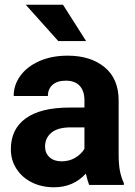

<svg xmlns="http://www.w3.org/2000/svg" viewBox="-20 -784 571 814"><path d="M89 -764H247L345 -610H227ZM259 -442Q223 -442 203 -424.5Q183 -407 183 -377H38Q38 -424 66.5 -463Q95 -502 147 -525Q199 -548 267 -548Q364 -548 423.5 -499Q483 -450 483 -358V-131Q483 -87 488.5 -59Q494 -31 505 -8V0H358Q352 -14 344 -48Q291 10 209 10Q157 10 115.5 -10.5Q74 -31 50 -68Q26 -105 26 -151Q26 -237 89.5 -282.5Q153 -328 275 -328H338V-359Q338 -398 318 -420Q298 -442 259 -442ZM338 -153V-244H280Q225 -244 198 -221.5Q171 -199 171 -162Q171 -135 190 -117.5Q209 -100 241 -100Q274 -100 299.5 -115.5Q325 -131 338 -153Z"/></svg>

Font: Freesentation 8 ExtraBold
Style: Regular
Weight: 800
Designer: glyphs from Roboto by Christian Robertson / Hangul glyphs from Noto Sans CJK(Source Han Sans) by Jang Soo-young and Kang
Foundry: PT&
Version: Version 2.001